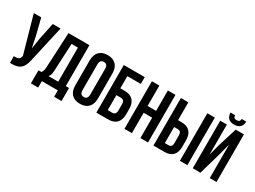

<svg xmlns="http://www.w3.org/2000/svg" viewBox="-54 -1605 3249 2447"><g transform="rotate(30 1570.0 -381.0)"><path d="M7.8 -700.2H117.2L176.8 -460.9L210.9 -296.9L236.8 -460L287.1 -700.2H401.9L284.2 -178.2Q275.9 -138.2 265.6 -110.1Q255.4 -82 238.8 -58.3Q222.2 -34.7 198.7 -21.5Q175.3 -8.3 141.4 -2.2Q107.4 3.9 62 1V-97.2Q106.9 -94.2 129.9 -106Q152.8 -117.7 159.2 -153.8L160.2 -160.2Z M423.8 94.2V-98.1H466.8Q480.5 -115.2 486.3 -136Q492.2 -156.7 493.7 -189L518.6 -700.2H826.7V-98.1H874.5V94.2H765.6V0H530.8V94.2ZM570.8 -98.1H714.8V-600.1H621.6L601.6 -190.9Q599.6 -152.3 592.3 -132.1Q585 -111.8 570.8 -98.1Z M926.3 -168V-532.2Q926.3 -616.2 969.7 -662.1Q1013.2 -708 1093.8 -708Q1174.3 -708 1217.5 -662.1Q1260.7 -616.2 1260.7 -532.2V-168Q1260.7 -84 1217.5 -38.1Q1174.3 7.8 1093.8 7.8Q1013.2 7.8 969.7 -38.1Q926.3 -84 926.3 -168ZM1036.6 -161.1Q1036.6 -91.8 1093.8 -91.8Q1150.4 -91.8 1150.4 -161.1V-539.1Q1150.4 -607.9 1093.8 -607.9Q1036.6 -607.9 1036.6 -539.1Z M1332.5 0V-700.2H1640.6V-600.1H1442.4V-420.9H1506.3Q1588.4 -420.9 1630.4 -376.7Q1672.4 -332.5 1672.4 -248V-172.9Q1672.4 -88.4 1630.4 -44.2Q1588.4 0 1506.3 0ZM1442.4 -100.1H1506.3Q1534.2 -100.1 1548.3 -115.2Q1562.5 -130.4 1562.5 -166V-254.9Q1562.5 -290.5 1548.3 -305.7Q1534.2 -320.8 1506.3 -320.8H1442.4Z M1746.1 0V-700.2H1856V-399.9H1981V-700.2H2093.3V0H1981V-299.8H1856V0Z M2172.9 0V-700.2H2282.7V-437H2335Q2416.5 -437 2457.8 -392.8Q2499 -348.6 2499 -264.2V-172.9Q2499 -88.4 2457.8 -44.2Q2416.5 0 2335 0ZM2282.7 -100.1H2335Q2362.3 -100.1 2375.5 -115Q2388.7 -129.9 2388.7 -166V-271Q2388.7 -307.1 2375.5 -322Q2362.3 -336.9 2335 -336.9H2282.7ZM2562 0V-700.2H2671.9V0Z M2751.5 0H2864.3L2956.5 -320.8L3001.5 -493.2V0H3100.6V-700.2H2979.5L2889.6 -411.1L2849.6 -256.8V-700.2H2751.5ZM2812.5 -856H2880.4Q2882.3 -829.6 2893.3 -819.8Q2904.3 -810.1 2927.2 -810.1Q2951.2 -810.1 2963.4 -819.8Q2975.6 -829.6 2977.5 -856H3044.4Q3044.4 -803.7 3014.6 -774.4Q2984.9 -745.1 2927.2 -745.1Q2871.1 -745.1 2842.5 -774.2Q2814 -803.2 2812.5 -856Z"/></g></svg>

Font: Bebas Neue Bold
Style: Regular
Weight: 700
Designer: Ryoichi Tsunekawa
Foundry: Ryoichi Tsunekawa
Version: Version 1.300